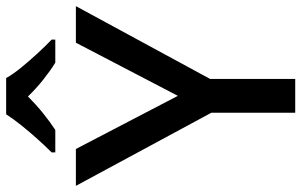

<svg xmlns="http://www.w3.org/2000/svg" viewBox="-198 -783 981 625"><g transform="rotate(-90 292.5 -470.5)"><path d="M293 -382 466 -714H585L348 -277V0H238V-273L0 -714H120ZM351 -941Q363 -919 385.5 -891.5Q408 -864 432.5 -837.5Q457 -811 476 -793V-781H401Q375 -797 346 -820Q317 -843 291 -870Q264 -843 236 -820.5Q208 -798 182 -781H109V-793Q128 -812 151.5 -838Q175 -864 197 -891.5Q219 -919 233 -941Z"/></g></svg>

Font: Noto Sans Adlam Unjoined Medium
Style: Regular
Weight: 500
Version: Version 3.001